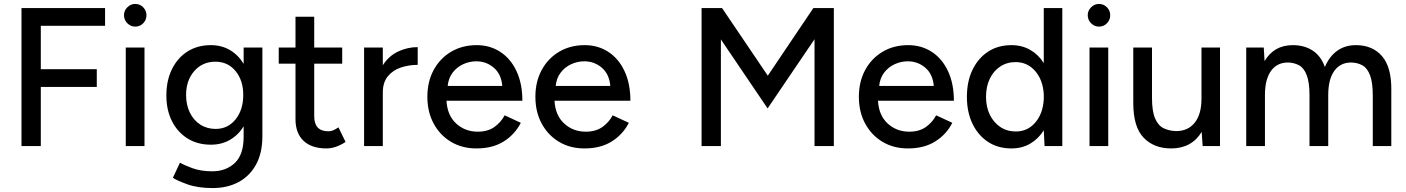

<svg xmlns="http://www.w3.org/2000/svg" viewBox="-20 -741 7133 974"><path d="M89 0V-700H513V-610H187V-390H471V-300H187V0Z M618 0V-500H713V0ZM666 -606Q643 -606 626 -623Q609 -640 609 -664Q609 -687 626 -704Q643 -721 666 -721Q690 -721 706.5 -704Q723 -687 723 -664Q723 -640 706.5 -623Q690 -606 666 -606Z M1050 -7Q982 -7 931.5 -38.5Q881 -70 852.5 -126Q824 -182 824 -257Q824 -333 852.5 -390.5Q881 -448 931.5 -480Q982 -512 1050 -512Q1104 -512 1146.5 -487Q1189 -462 1216 -417V-500H1311V-50Q1311 36 1278.5 94.5Q1246 153 1189.5 183Q1133 213 1059 213Q983 213 930.5 194Q878 175 857 161L893 84Q912 96 955.5 112Q999 128 1057 128Q1126 128 1171 86Q1216 44 1216 -48V-100Q1189 -56 1146.5 -31.5Q1104 -7 1050 -7ZM1074 -87Q1136 -87 1175 -135.5Q1214 -184 1214 -259Q1214 -333 1175 -380.5Q1136 -428 1073 -428Q1007 -428 965.5 -380.5Q924 -333 924 -259Q924 -209 943 -170Q962 -131 996 -109Q1030 -87 1074 -87Z M1636 12Q1561 12 1520 -26.5Q1479 -65 1479 -137V-418H1394V-500H1479V-656H1574V-500H1716V-418H1574V-151Q1574 -75 1646 -75Q1657 -75 1668 -79Q1679 -83 1697 -95L1733 -21Q1683 12 1636 12Z M1827 0V-500H1922V-410Q1952 -457 1999.5 -479.5Q2047 -502 2099 -502V-412Q2054 -412 2013.5 -398.5Q1973 -385 1947.5 -354Q1922 -323 1922 -272V0Z M2397 12Q2324 12 2268 -21.5Q2212 -55 2180 -114Q2148 -173 2148 -250Q2148 -327 2180 -386Q2212 -445 2268.5 -478.5Q2325 -512 2398 -512Q2466 -512 2518.5 -477.5Q2571 -443 2600.5 -379.5Q2630 -316 2630 -230H2245Q2249 -156 2294 -114.5Q2339 -73 2404 -73Q2454 -73 2487.5 -96.5Q2521 -120 2540 -156L2622 -118Q2592 -59 2535.5 -23.5Q2479 12 2397 12ZM2396 -430Q2362 -430 2330 -415.5Q2298 -401 2276.5 -373Q2255 -345 2251 -305H2528Q2523 -365 2485 -397.5Q2447 -430 2396 -430Z M2945 12Q2872 12 2816 -21.5Q2760 -55 2728 -114Q2696 -173 2696 -250Q2696 -327 2728 -386Q2760 -445 2816.5 -478.5Q2873 -512 2946 -512Q3014 -512 3066.5 -477.5Q3119 -443 3148.5 -379.5Q3178 -316 3178 -230H2793Q2797 -156 2842 -114.5Q2887 -73 2952 -73Q3002 -73 3035.5 -96.5Q3069 -120 3088 -156L3170 -118Q3140 -59 3083.5 -23.5Q3027 12 2945 12ZM2944 -430Q2910 -430 2878 -415.5Q2846 -401 2824.5 -373Q2803 -345 2799 -305H3076Q3071 -365 3033 -397.5Q2995 -430 2944 -430Z M3539 0V-700H3643L3875 -357L4106 -700H4210V0H4112V-542L3874 -191L3637 -541V0Z M4586 12Q4513 12 4457 -21.5Q4401 -55 4369 -114Q4337 -173 4337 -250Q4337 -327 4369 -386Q4401 -445 4457.5 -478.5Q4514 -512 4587 -512Q4655 -512 4707.5 -477.5Q4760 -443 4789.5 -379.5Q4819 -316 4819 -230H4434Q4438 -156 4483 -114.5Q4528 -73 4593 -73Q4643 -73 4676.5 -96.5Q4710 -120 4729 -156L4811 -118Q4781 -59 4724.5 -23.5Q4668 12 4586 12ZM4585 -430Q4551 -430 4519 -415.5Q4487 -401 4465.5 -373Q4444 -345 4440 -305H4717Q4712 -365 4674 -397.5Q4636 -430 4585 -430Z M5111 12Q5043 12 4992.5 -21Q4942 -54 4913.5 -113Q4885 -172 4885 -250Q4885 -328 4913.5 -387Q4942 -446 4992.5 -479Q5043 -512 5111 -512Q5164 -512 5206 -488Q5248 -464 5275 -421V-700H5369V0H5279L5275 -80Q5248 -37 5206.5 -12.5Q5165 12 5111 12ZM5133 -74Q5193 -74 5232 -119.5Q5271 -165 5275 -238V-262Q5271 -335 5231.5 -380.5Q5192 -426 5132 -426Q5088 -426 5054 -403.5Q5020 -381 5001 -341.5Q4982 -302 4982 -250Q4982 -198 5001.5 -158.5Q5021 -119 5055 -96.5Q5089 -74 5133 -74Z M5507 0V-500H5602V0ZM5555 -606Q5532 -606 5515 -623Q5498 -640 5498 -664Q5498 -687 5515 -704Q5532 -721 5555 -721Q5579 -721 5595.5 -704Q5612 -687 5612 -664Q5612 -640 5595.5 -623Q5579 -606 5555 -606Z M5824 -244Q5824 -177 5839.5 -140.5Q5855 -104 5883 -90.5Q5911 -77 5946 -76Q6007 -76 6041 -119Q6075 -162 6075 -240V-500H6169V0H6081L6076 -72Q6025 12 5921 12Q5834 12 5781.5 -42.5Q5729 -97 5729 -219V-500H5824Z M6302 0V-500H6391L6395 -431Q6443 -512 6538 -512Q6597 -512 6639 -484.5Q6681 -457 6701 -401Q6723 -454 6763 -483Q6803 -512 6858 -512Q6943 -512 6991 -456Q7039 -400 7038 -286V0H6944V-256Q6944 -323 6930 -359.5Q6916 -396 6891.5 -409.5Q6867 -423 6835 -424Q6779 -424 6748.5 -381Q6718 -338 6718 -260V0H6623V-256Q6623 -323 6609 -359.5Q6595 -396 6570.5 -409.5Q6546 -423 6514 -424Q6458 -424 6427.5 -381Q6397 -338 6397 -260V0Z"/></svg>

Font: Figtree Medium
Style: Regular
Weight: 500
Designer: Erik Kennedy
Foundry: Erik Kennedy
Version: Version 2.001; ttfautohint (v1.8.4.7-5d5b);gftools[0.9.27]